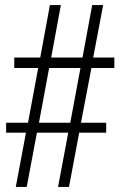

<svg xmlns="http://www.w3.org/2000/svg" viewBox="-20 -734 475 754"><path d="M42 0H85L125 -213H248L208 0H251L291 -213H397V-252H298L339 -467H429V-508H346L385 -714H342L304 -508H181L219 -714H176L138 -508H36V-467H130L90 -252H4V-213H82ZM133 -252 173 -467H296L256 -252Z"/></svg>

Font: Noto Serif Hebrew ExtraCondensed Light
Style: Regular
Weight: 300
Width: 2
Designer: Monotype Design Team
Foundry: Monotype Imaging Inc.
Version: Version 2.004